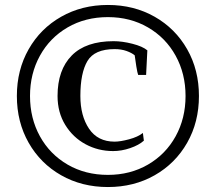

<svg xmlns="http://www.w3.org/2000/svg" viewBox="-20 -744 870 774"><path d="M48 -357Q48 -462 95.5 -545.5Q143 -629 226.5 -676.5Q310 -724 415 -724Q520 -724 603.5 -676.5Q687 -629 734.5 -545.5Q782 -462 782 -357Q782 -252 734.5 -168.5Q687 -85 603.5 -37.5Q520 10 415 10Q310 10 226.5 -37.5Q143 -85 95.5 -168.5Q48 -252 48 -357ZM728 -357Q728 -447 688 -519.5Q648 -592 576.5 -633.5Q505 -675 415 -675Q324 -675 252.5 -633.5Q181 -592 141 -519.5Q101 -447 101 -357Q101 -267 141 -194.5Q181 -122 252.5 -80.5Q324 -39 415 -39Q505 -39 576.5 -80.5Q648 -122 688 -194.5Q728 -267 728 -357ZM212 -357Q212 -462 269 -520Q326 -578 438 -578Q473 -578 514 -567.5Q555 -557 574 -541L569 -442H537Q534 -449 529.5 -476.5Q525 -504 523 -521Q511 -531 490 -538.5Q469 -546 442 -546Q361 -546 332.5 -498Q304 -450 304 -357Q304 -277 339 -225Q374 -173 442 -173Q465 -173 500.5 -182.5Q536 -192 556 -208L560 -177Q540 -159 505 -147Q470 -135 436 -135Q376 -135 325 -162.5Q274 -190 243 -240.5Q212 -291 212 -357Z"/></svg>

Font: Trirong Bold
Style: Regular
Weight: 700
Designer: Katatrad Team
Foundry: CadsonDemak
Version: Version 1.000